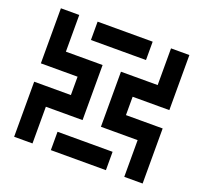

<svg xmlns="http://www.w3.org/2000/svg" viewBox="-121 -841 1042 983"><g transform="rotate(20 400.0 -350.0)"><path d="M350 -200V-500H150V-700H50V-400H250V-300H50V0H150V-200ZM250 -700V-600H550V-700ZM650 -500H450V-200H650V0H750V-300H550V-400H750V-700H650ZM550 0V-100H250V0Z"/></g></svg>

Font: Mourier
Style: Regular
Weight: 400
Designer: Eric Mourier
Foundry: Velvetyne Type Foundry
Version: Version 2.000;hotconv 1.0.109;makeotfexe 2.5.65596